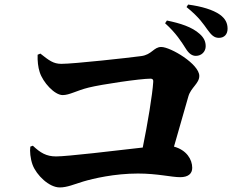

<svg xmlns="http://www.w3.org/2000/svg" viewBox="-20 -857 1040 842"><path d="M794 -645C808 -622 822 -612 839 -612C864 -612 882 -631 882 -654C882 -673 876 -690 856 -708C822 -739 770 -755 712 -767L704 -755C753 -711 776 -673 794 -645ZM889 -728C907 -703 919 -691 940 -691C964 -691 978 -707 978 -731C978 -755 969 -775 944 -793C914 -814 865 -829 805 -837L798 -826C854 -781 873 -750 889 -728ZM113 -214C110 -195 113 -161 123 -134C140 -89 195 -35 242 -35C275 -35 305 -49 345 -61C389 -74 482 -96 585 -96C671 -96 731 -80 770 -80C805 -80 823 -95 823 -121C823 -158 798 -199 743 -214L806 -434C817 -473 854 -491 854 -524C854 -576 728 -651 687 -651C654 -651 646 -617 599 -611C548 -604 304 -577 249 -577C214 -577 195 -592 157 -622L145 -617C144 -590 147 -562 154 -541C168 -496 219 -440 255 -440C285 -440 316 -460 369 -473C425 -487 595 -512 640 -512C649 -512 653 -508 652 -498C649 -445 627 -312 606 -210C484 -196 275 -171 226 -171C183 -171 157 -187 124 -218Z"/></svg>

Font: Noto Serif CJK SC Black
Style: Regular
Weight: 900
Designer: Ryoko NISHIZUKA 西塚涼子 (kana & ideographs); Frank Grießhammer (Latin, Greek & Cyrillic); Wenlong ZHANG 张文龙 (bopomofo); San
Foundry: Adobe
Version: Version 2.001;hotconv 1.1.0;makeotfexe 2.6.0